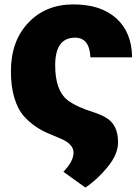

<svg xmlns="http://www.w3.org/2000/svg" viewBox="-20 -598 621 868"><path d="M29.3 -275.4Q29.3 -412.1 107.9 -495.1Q186.5 -578.1 311.5 -578.1Q436.5 -578.1 506.3 -514.6Q576.2 -451.2 577.1 -338.9H388.7Q384.8 -427.7 319.3 -427.7Q229.5 -427.7 229.5 -302.7Q229.5 -189.5 285.2 -145.5Q324.2 -115.2 402.3 -90.8Q432.6 -81.1 457 -67.4Q513.7 -36.1 513.7 44.9Q513.7 99.6 466.3 157.2Q418.9 214.8 366.2 250L266.6 178.7Q312.5 130.9 312.5 92.3Q312.5 53.7 255.9 29.3Q231.4 18.6 201.2 6.3Q170.9 -5.9 140.6 -26.4Q110.4 -46.9 85.4 -75.7Q60.5 -104.5 44.9 -155.8Q29.3 -207 29.3 -275.4Z"/></svg>

Font: GenEi M Gothic v2 Black
Style: Regular
Weight: 900
Version: Version 2.0